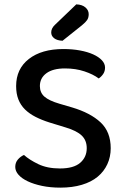

<svg xmlns="http://www.w3.org/2000/svg" viewBox="-20 -847 571 881"><path d="M255 -74Q318 -74 348 -100Q378 -126 378 -167Q378 -203 355 -225Q332 -247 282 -262L207 -285Q172 -296 143.5 -310.5Q115 -325 95 -344.5Q75 -364 64.5 -390.5Q54 -417 54 -452Q54 -531 112.5 -576.5Q171 -622 271 -622Q312 -622 347 -615.5Q382 -609 407.5 -597.5Q433 -586 447.5 -570.5Q462 -555 462 -537Q462 -520 453.5 -507.5Q445 -495 433 -487Q408 -506 367.5 -519.5Q327 -533 278 -533Q223 -533 193 -511Q163 -489 163 -452Q163 -422 184 -403.5Q205 -385 253 -371L311 -354Q395 -329 441.5 -285.5Q488 -242 488 -167Q488 -127 472.5 -93.5Q457 -60 428 -36Q399 -12 355.5 1Q312 14 257 14Q211 14 173 6Q135 -2 107.5 -15Q80 -28 65 -45Q50 -62 50 -81Q50 -101 62 -115Q74 -129 90 -136Q114 -114 155.5 -94Q197 -74 255 -74ZM330 -827Q357 -826 372 -813Q387 -800 387 -782Q387 -766 380 -755.5Q373 -745 356 -731L267 -660Q242 -661 228.5 -671.5Q215 -682 215 -698Q215 -717 232 -733Z"/></svg>

Font: Baloo Da 2 Medium
Style: Regular
Weight: 500
Designer: Noopur Datye, Sulekha Rajkumar and Ek Type
Foundry: Ek Type
Version: Version 1.640;hotconv 1.0.111;makeotfexe 2.5.65597; ttfautoh